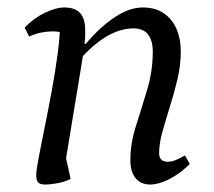

<svg xmlns="http://www.w3.org/2000/svg" viewBox="-20 -482 572 514"><path d="M100 12Q87 12 82 6Q77 0 77 -12Q77 -26 83.5 -60Q90 -94 99.5 -140.5Q109 -187 118.5 -238.5Q128 -290 134.5 -339Q141 -388 141 -426L153 -392Q152 -394 142 -396Q132 -398 121 -398Q107 -398 91 -395Q75 -392 58 -384L46 -408Q71 -434 100.5 -448Q130 -462 152 -462Q181 -462 194.5 -447Q208 -432 208 -403Q208 -395 208 -385.5Q208 -376 206 -365H210Q247 -409 286.5 -435.5Q326 -462 362 -462Q396 -462 418.5 -446.5Q441 -431 452.5 -404.5Q464 -378 464 -345Q464 -307 455 -269.5Q446 -232 435 -197Q424 -162 415 -130Q406 -98 406 -72Q406 -49 429 -49Q439 -49 450.5 -53.5Q462 -58 475 -66L488 -43Q471 -26 452 -13.5Q433 -1 415 5.5Q397 12 382 12Q357 12 343 -5Q329 -22 329 -53Q329 -98 344 -145Q359 -192 374 -242Q389 -292 389 -344Q389 -373 376.5 -389.5Q364 -406 337 -406Q306 -406 272.5 -388.5Q239 -371 202 -332L152 -29L150 -90L169 -3Q153 5 134 8.5Q115 12 100 12Z"/></svg>

Font: Petrona
Style: Italic
Weight: 400
Italic angle: -9°
Designer: Ringo R. Seeber
Foundry: Ringo R. Seeber
Version: Version 2.001; ttfautohint (v1.8.3)